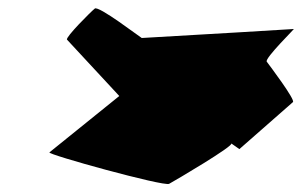

<svg xmlns="http://www.w3.org/2000/svg" viewBox="-20 -597 739 470"><path d="M101 -224C95 -219 381 -140 394 -147C407 -154 555 -241 546 -246L566 -232L697 -347C704 -352 639 -438 633 -446C627 -454 706 -531 699 -526L567 -518L327 -504C320 -508 221 -584 212 -576C203 -569 140 -506 144 -500L272 -362Z"/></svg>

Font: Ampere
Style: SCUltExtIta
Weight: 400
Version: Version 1